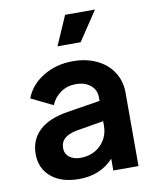

<svg xmlns="http://www.w3.org/2000/svg" viewBox="-88 -851 756 931"><g transform="rotate(-10 290.0 -386.0)"><path d="M39 -144Q39 -213 86 -258Q133 -303 227 -318L389 -344V-362Q389 -398 361.5 -421Q334 -444 289 -444Q247 -444 214.5 -421.5Q182 -399 167 -362L60 -414Q84 -478 148 -517Q212 -556 294 -556Q360 -556 411.5 -531.5Q463 -507 491.5 -462.5Q520 -418 520 -362V0H396V-58Q332 12 226 12Q140 12 89.5 -30Q39 -72 39 -144ZM250 -88Q311 -88 350 -126.5Q389 -165 389 -222V-244L252 -221Q213 -213 194 -195.5Q175 -178 175 -149Q175 -121 196 -104.5Q217 -88 250 -88ZM297 -784H444L348 -640H234Z"/></g></svg>

Font: Eudoxus Sans
Style: Bold
Weight: 700
Designer: Stijn de Vries
Foundry: tokotype
Version: Version 2.005